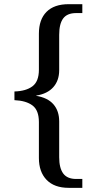

<svg xmlns="http://www.w3.org/2000/svg" viewBox="-20 -780 468 928"><path d="M168 -16.1V-189.9Q168 -247.1 137 -270.3Q106 -293.5 49.8 -295.9V-337.9Q105.5 -339.4 136.7 -362.8Q168 -386.2 168 -442.9V-617.2Q168 -685.5 204.8 -722.7Q241.7 -759.8 312 -759.8H377.9V-716.8H348.1Q304.7 -716.8 285.4 -690.9Q266.1 -665 266.1 -611.8V-440.9Q266.1 -391.1 237.8 -358.9Q209.5 -326.7 154.8 -317.9V-316.9Q210.9 -307.6 238.5 -275.6Q266.1 -243.7 266.1 -192.9V-20Q266.1 32.2 285.6 58.6Q305.2 85 348.1 85H377.9V127.9H312Q242.7 127.9 205.3 89.4Q168 50.8 168 -16.1Z"/></svg>

Font: Noto Serif Tamil
Style: Regular
Weight: 400
Designer: Indian Type Foundry
Foundry: Monotype Imaging Inc.
Version: Version 1.01